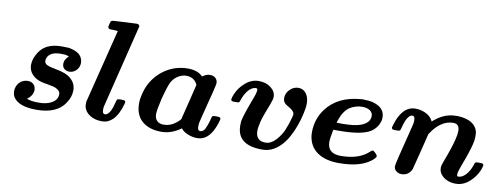

<svg xmlns="http://www.w3.org/2000/svg" viewBox="-59 -1002 3463 1319"><g transform="rotate(10 1673.0 -343.0)"><path d="M153 -56Q179 -43 236 -43Q290 -43 321 -60Q366 -82 366 -124Q366 -141 351.5 -152.5Q337 -164 320 -168.5Q303 -173 274 -178Q266 -179 255 -181Q244 -183 238.5 -184.5Q233 -186 232 -186Q190 -197 165 -224.5Q140 -252 140 -290Q140 -333 170 -379Q215 -451 326 -451Q366 -451 373 -450Q449 -438 468 -396Q476 -380 476 -363Q476 -332 455.5 -310.5Q435 -289 406 -289Q385 -289 371 -301.5Q357 -314 357 -335Q357 -362 378 -383L386 -391Q386 -393 361 -399Q355 -400 330 -400Q253 -400 236 -354Q232 -345 232 -335Q232 -322 242 -312Q257 -300 307 -291Q374 -279 403 -260Q457 -225 457 -167Q457 -120 427 -77Q372 8 229 8Q106 8 68 -50Q57 -69 57 -91Q57 -127 80 -152Q103 -177 139 -177Q164 -177 179 -162Q194 -147 194 -121Q190 -80 153 -56Z M806 -694Q824 -694 827 -679L682 -91Q681 -85 681 -71Q681 -43 699 -43Q718 -43 736 -75Q747 -96 756 -134Q761 -155 765 -158.5Q769 -162 786 -162H791Q812 -162 815 -160Q822 -156 822 -148Q822 -144 819 -135Q799 -62 762 -24Q729 8 688 8Q638 8 604 -13Q570 -34 560 -68Q558 -74 558 -91V-106L687 -622H683Q682 -622 678 -622.5Q674 -623 667.5 -623.5Q661 -624 656 -624Q651 -624 645 -624Q639 -624 635 -624.5Q631 -625 630 -625Q618 -628 618 -642Q618 -647 622 -661.5Q626 -676 628 -679Q632 -684 643 -685.5Q654 -687 719 -690Q792 -694 806 -694Z M1101 8Q1016 8 966.5 -34.5Q917 -77 917 -158Q917 -191 927 -227Q944 -300 993.5 -355.5Q1043 -411 1112 -436Q1158 -452 1206 -452Q1271 -452 1307 -419Q1311 -414 1313 -416L1319 -420Q1340 -435 1365 -435Q1388 -435 1402.5 -421.5Q1417 -408 1417 -386Q1417 -377 1401.5 -315.5Q1386 -254 1368 -184Q1350 -114 1346 -93Q1345 -87 1345 -72Q1345 -43 1363 -43Q1384 -43 1396 -66Q1408 -89 1418 -125Q1419 -131 1420 -134Q1425 -155 1429 -158.5Q1433 -162 1450 -162H1455Q1476 -162 1479 -160Q1486 -156 1486 -148Q1486 -144 1477 -115Q1441 -7 1372 6Q1360 8 1353 8Q1317 8 1284.5 -5.5Q1252 -19 1237 -40Q1171 8 1101 8ZM1283 -351Q1261 -401 1203 -401Q1191 -401 1174 -396Q1124 -379 1100 -330Q1085 -296 1065 -220Q1045 -136 1045 -106Q1045 -76 1061.5 -59.5Q1078 -43 1107 -43Q1154 -43 1189 -71Q1199 -78 1210.5 -89Q1222 -100 1222 -103Q1222 -106 1253 -228Z M1750 -114Q1750 -43 1818 -43Q1856 -43 1889 -78.5Q1922 -114 1939.5 -155.5Q1957 -197 1970 -247Q1974 -260 1974 -268Q1974 -274 1971 -280Q1962 -297 1929 -315Q1905 -328 1898 -342Q1892 -354 1892 -367Q1892 -401 1918 -427Q1944 -453 1977 -453Q2012 -453 2032 -425.5Q2052 -398 2052 -357Q2052 -328 2043 -288Q2022 -193 1982 -119.5Q1942 -46 1885 -13Q1850 8 1804 8Q1628 8 1628 -129Q1628 -150 1629 -158Q1636 -201 1686 -332Q1697 -359 1700 -379Q1701 -384 1701 -390Q1701 -401 1688 -401Q1659 -398 1636 -369.5Q1613 -341 1601 -304Q1596 -288 1592.5 -285Q1589 -282 1573 -282H1567Q1546 -282 1543 -284Q1536 -288 1536 -296Q1536 -303 1547 -332Q1567 -380 1609 -416Q1651 -452 1701 -452Q1752 -452 1786 -425.5Q1820 -399 1820 -362Q1820 -344 1805 -306Q1769 -216 1760 -179Q1750 -137 1750 -114Z M2250 -126Q2250 -43 2343 -43Q2469 -43 2536 -105Q2551 -120 2559 -117Q2588 -95 2588 -83Q2588 -76 2576 -64Q2503 8 2339 8Q2246 8 2189 -31Q2132 -70 2122 -146Q2121 -152 2121 -169Q2121 -261 2175 -334Q2255 -439 2414 -451Q2418 -453 2442 -451Q2502 -451 2541.5 -425.5Q2581 -400 2581 -352Q2581 -340 2580 -336Q2568 -281 2521 -250Q2460 -211 2301 -211H2263Q2263 -208 2260 -197Q2250 -145 2250 -126ZM2506 -349Q2506 -374 2485 -387.5Q2464 -401 2433 -401Q2384 -401 2343 -374Q2303 -345 2281 -278Q2277 -264 2276 -263Q2276 -262 2316 -262Q2405 -263 2443 -278Q2506 -301 2506 -349Z M2776 8Q2755 8 2739 -5Q2723 -18 2723 -39Q2723 -47 2741.5 -124Q2760 -201 2779 -274L2797 -347Q2799 -355 2799 -372Q2799 -401 2782 -401Q2746 -401 2722 -306Q2718 -288 2713.5 -285Q2709 -282 2688 -282Q2667 -282 2664 -284Q2657 -288 2657 -296V-298Q2658 -301 2659 -304Q2660 -307 2660 -310Q2683 -391 2726 -428Q2756 -452 2792 -452Q2833 -452 2866.5 -435.5Q2900 -419 2914 -392L2918 -384L2926 -391Q2978 -436 3032 -447Q3054 -452 3087 -452Q3209 -447 3230 -367Q3232 -356 3232 -334Q3232 -307 3225 -281Q3212 -226 3174 -127Q3154 -75 3154 -57Q3154 -43 3163 -43Q3190 -43 3215 -69.5Q3240 -96 3254 -138Q3259 -156 3263 -159Q3267 -162 3283 -162H3289Q3310 -162 3313 -160Q3320 -156 3320 -148Q3320 -144 3311 -117Q3291 -67 3248.5 -29.5Q3206 8 3155 8Q3096 8 3060 -26Q3035 -49 3035 -82Q3035 -100 3050 -137Q3086 -231 3101 -292Q3110 -328 3110 -351Q3110 -401 3067 -401Q3020 -401 2979 -371Q2947 -348 2918 -305L2911 -295L2880 -170Q2849 -46 2847 -40Q2826 8 2776 8Z"/></g></svg>

Font: KaTeX_Math
Style: Bold Italic
Weight: 700
Version: Version 3699957226